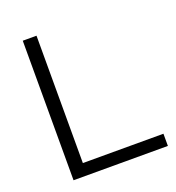

<svg xmlns="http://www.w3.org/2000/svg" viewBox="-129 -814 842 918"><g transform="rotate(-20 291.5 -355.0)"><path d="M89 0V-710H159V-62H569V0Z"/></g></svg>

Font: Raleway Thin
Style: Regular
Weight: 400
Version: Version 4.026